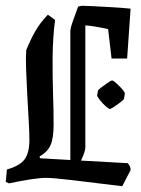

<svg xmlns="http://www.w3.org/2000/svg" viewBox="-24 -632 490 666"><path d="M167 -563Q159 -498 158.5 -432.5Q158 -367 160 -307.5Q162 -248 162 -199Q162 -153 151.5 -129Q141 -105 113 -89L115 -83L220 -77V-523Q220 -534 228.5 -558Q237 -582 247 -609Q256 -612 262 -612Q272 -612 300.5 -610.5Q329 -609 364 -607Q399 -605 429 -602L417 -429H363L351 -531Q334 -535 311 -539Q288 -543 272 -544V-120Q272 -107 257 -75L419 -66Q429 -56 429 -42L400 14Q297 1 228 -7Q159 -15 137 -15Q114 -15 79.5 -9.5Q45 -4 7 4L-4 -1L0 -44Q45 -57 61.5 -79.5Q78 -102 78 -147Q78 -172 75.5 -214Q73 -256 70.5 -303.5Q68 -351 66.5 -392.5Q65 -434 67 -458Q81 -493 98 -523Q115 -553 142 -581ZM316 -318Q316 -320 327 -328.5Q338 -337 350 -345Q362 -353 364 -353Q369 -353 380 -343Q391 -333 400.5 -322Q410 -311 409 -306L406 -289Q405 -286 394 -277.5Q383 -269 371.5 -261.5Q360 -254 357 -254Q353 -254 342 -264Q331 -274 322 -285.5Q313 -297 313 -301Z"/></svg>

Font: Grenze Gotisch
Style: Regular
Weight: 400
Designer: Renata Polastri
Foundry: Omnibus-Type
Version: Version 1.001